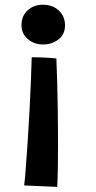

<svg xmlns="http://www.w3.org/2000/svg" viewBox="-20 -566 394 790"><path d="M110.5 -330.5Q121.5 -330.5 141.2 -330Q161 -329.5 181 -328.2Q201 -327 212 -325.5Q214 -278 215.5 -221.8Q217 -165.5 217.8 -106.8Q218.5 -48 218.8 9Q219 66 218.2 115.8Q217.5 165.5 215.5 203L79.5 197Q82.5 173 86.2 124.5Q90 76 94 14.5Q98 -47 101.5 -111.5Q105 -176 107.2 -233.5Q109.5 -291 110.5 -330.5ZM156 -546.5Q197 -546.5 222.2 -522.5Q247.5 -498.5 247.5 -461.5Q247.5 -424.5 220.5 -403.8Q193.5 -383 157.5 -383Q120.5 -383 94.5 -405.2Q68.5 -427.5 68.5 -462Q68.5 -500.5 93.8 -523.5Q119 -546.5 156 -546.5Z"/></svg>

Font: Grandstander Thin Medium
Style: Regular
Weight: 500
Version: Version 1.200